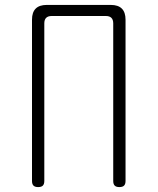

<svg xmlns="http://www.w3.org/2000/svg" viewBox="-20 -750 640 780"><path d="M135 10Q122 10 116 4Q110 -2 110 -15V-670Q110 -700 125 -715Q140 -730 170 -730H430Q460 -730 475 -715Q490 -700 490 -670V-15Q490 -2 484 4Q478 10 465 10Q452 10 446 4Q440 -2 440 -15V-655Q440 -670 432.5 -677.5Q425 -685 410 -685H190Q175 -685 167.5 -677.5Q160 -670 160 -655V-15Q160 -2 154 4Q148 10 135 10Z"/></svg>

Font: Maple Mono NL Thin
Style: Regular
Weight: 250
Monospace: yes
Designer: subframe7536
Version: Version 7.000